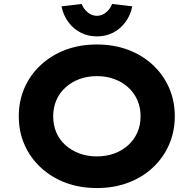

<svg xmlns="http://www.w3.org/2000/svg" viewBox="-20 -941 980 971"><path d="M471 10Q383 10 311.5 -17Q240 -44 186.5 -93.5Q133 -143 104 -209Q75 -275 75 -353Q75 -431 104 -497Q133 -563 186.5 -612.5Q240 -662 311.5 -689Q383 -716 470 -716Q556 -716 628 -689Q700 -662 753 -612.5Q806 -563 835 -497Q864 -431 864 -353Q864 -276 835 -209.5Q806 -143 753 -93.5Q700 -44 628 -17Q556 10 471 10ZM470 -150Q518 -150 558.5 -165Q599 -180 629 -207.5Q659 -235 675 -272Q691 -309 691 -353Q691 -397 675 -434Q659 -471 629 -498.5Q599 -526 558.5 -541Q518 -556 470 -556Q422 -556 381.5 -541Q341 -526 310.5 -498Q280 -470 264.5 -433Q249 -396 249 -353Q249 -309 264.5 -272Q280 -235 310.5 -207.5Q341 -180 381.5 -165Q422 -150 470 -150ZM470 -757Q425 -757 388 -776Q351 -795 325.5 -829.5Q300 -864 291 -909L393 -921Q403 -895 424 -878Q445 -861 470 -861Q495 -861 516 -878Q537 -895 547 -921L649 -909Q640 -864 614.5 -829.5Q589 -795 552.5 -776Q516 -757 470 -757Z"/></svg>

Font: Lexend Exa
Style: Bold
Weight: 700
Designer: Bonnie Shaver-Troup, Thomas Jockin
Foundry: Lexend
Version: Version 1.007